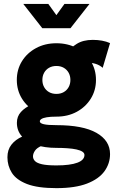

<svg xmlns="http://www.w3.org/2000/svg" viewBox="-20 -743 606 990"><path d="M320.8 -469 355.7 -371.3Q362.5 -395.5 376.7 -407.8Q390.9 -420.2 424.8 -420.2Q452.9 -420.2 473.9 -413.5Q494.9 -406.7 509.5 -393.3L547.4 -520.8Q528.1 -529.3 506 -533.3Q483.9 -537.4 458.5 -537.4Q408.2 -537.4 375.5 -516.6Q342.8 -495.8 320.8 -469ZM270.8 -229.5Q242.7 -229.5 207.8 -223.1Q172.9 -216.8 140.7 -202.6Q108.6 -188.5 87.9 -165.6Q67.1 -142.8 67.1 -109.9Q67.1 -68.4 93.3 -39.4Q119.4 -10.5 165.3 4.5Q211.2 19.5 270.8 19.5V-97.7Q227.3 -97.7 206.3 -102.4Q185.3 -107.2 185.3 -117.2Q185.3 -124 193.7 -129.5Q202.1 -135 221.1 -138.3Q240 -141.6 270.8 -141.6ZM547.4 51.3Q547.4 -18.3 477.4 -58Q407.5 -97.7 270.8 -97.7V19.5Q302.2 19.5 328.7 21.5Q355.2 23.4 374.6 27.7Q394 32 404.8 39.1Q415.5 46.1 415.5 56.2Q415.5 68.8 406.5 78.9Q397.5 88.9 379.2 95.8Q360.8 102.8 333.7 106.3Q306.6 109.9 270.8 109.9Q222.9 109.9 196.8 104Q170.7 98.1 160.4 87.5Q150.1 76.9 150.1 63.2Q150.1 49.3 160.2 34.2Q170.2 19 196.2 8.3Q222.2 -2.4 270.8 -2.4V-68.4Q221.2 -68.4 175.8 -61.5Q130.4 -54.7 94.8 -38.9Q59.3 -23.2 38.8 3.1Q18.3 29.3 18.3 67.9Q18.3 111.8 41.1 148.1Q64 184.3 119 205.7Q174.1 227.1 270.8 227.1Q367.9 227.1 428.8 203.5Q489.7 179.9 518.6 140Q547.4 100.1 547.4 51.3ZM198.5 -330.8Q198.5 -351.3 207.4 -367.6Q216.3 -383.8 232.5 -393.3Q248.8 -402.8 270.8 -402.8Q292.7 -402.8 309 -393.3Q325.2 -383.8 334.1 -367.6Q343 -351.3 343 -330.8Q343 -310.3 334.1 -294.1Q325.2 -277.8 309 -268.3Q292.7 -258.8 270.8 -258.8Q248.8 -258.8 232.5 -268.3Q216.3 -277.8 207.4 -294.1Q198.5 -310.3 198.5 -330.8ZM66.7 -330.8Q66.7 -277.6 93.1 -234.6Q119.6 -191.7 165.9 -166.6Q212.2 -141.6 270.8 -141.6Q329.8 -141.6 375.9 -166.6Q421.9 -191.7 448.4 -234.6Q474.9 -277.6 474.9 -330.8Q474.9 -384.5 448.4 -427.2Q421.9 -470 375.9 -495Q329.8 -520 270.8 -520Q212.2 -520 165.9 -495Q119.6 -470 93.1 -427.2Q66.7 -384.5 66.7 -330.8ZM229.2 -722.7H100.1L198 -597.7H319.1ZM312.3 -722.7 222.4 -597.7H343.5L441.4 -722.7Z"/></svg>

Font: Giphurs
Style: Regular
Weight: 400
Version: Version 2.010